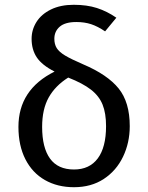

<svg xmlns="http://www.w3.org/2000/svg" viewBox="-20 -770 619 802"><path d="M522 -243Q522 -174 494 -115.5Q466 -57 413.5 -22.5Q361 12 289 12Q220 12 167.5 -18Q115 -48 86 -105Q57 -162 57 -240Q57 -396 208 -471Q155 -498 133.5 -530.5Q112 -563 112 -608Q112 -646 132.5 -678.5Q153 -711 193 -730.5Q233 -750 288 -750Q343 -750 385 -736.5Q427 -723 466 -696L419 -639Q388 -660 360.5 -669Q333 -678 299 -678Q252 -678 229.5 -658.5Q207 -639 207 -608Q207 -585 217 -569Q227 -553 252 -538Q277 -523 328 -501Q429 -458 475.5 -400.5Q522 -343 522 -243ZM423 -243Q423 -297 408.5 -333Q394 -369 360 -395.5Q326 -422 265 -446Q211 -412 183.5 -363Q156 -314 156 -240Q156 -153 189 -107.5Q222 -62 289 -62Q354 -62 388.5 -108.5Q423 -155 423 -243Z"/></svg>

Font: Fira GO
Style: Regular
Weight: 400
Designer: Carrois Corporate
Foundry: Carrois Corporate GbR
Version: Version 0.300